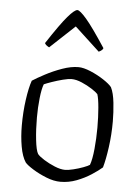

<svg xmlns="http://www.w3.org/2000/svg" viewBox="-53 -787 602 829"><g transform="rotate(5 248.0 -372.5)"><path d="M240 0Q211 0 178.5 -13Q146 -26 119.5 -42.5Q93 -59 84 -70Q68 -94 60.5 -137Q53 -180 53 -228Q53 -286 60.5 -339.5Q68 -393 79 -424Q99 -437 133 -455Q167 -473 205 -486.5Q243 -500 275 -500Q297 -500 328 -487Q359 -474 385.5 -456.5Q412 -439 422 -426Q434 -402 438.5 -360Q443 -318 443 -279Q443 -222 435.5 -167.5Q428 -113 418 -78Q401 -63 372.5 -44.5Q344 -26 310 -13Q276 0 240 0ZM256 -53Q269 -53 291.5 -58.5Q314 -64 334 -71.5Q354 -79 361 -84Q370 -108 374.5 -154Q379 -200 379 -247Q379 -293 375.5 -333.5Q372 -374 366 -391Q359 -399 339 -412Q319 -425 294.5 -435.5Q270 -446 250 -446Q236 -446 212.5 -440Q189 -434 166 -426Q143 -418 132 -413Q124 -393 119.5 -352Q115 -311 115 -268Q115 -216 120 -171Q125 -126 134 -111Q142 -101 163.5 -87.5Q185 -74 210.5 -63.5Q236 -53 256 -53ZM141 -574Q124 -583 122 -591Q179 -678 208 -711.5Q237 -745 249 -745Q260 -745 289 -711.5Q318 -678 375 -591Q373 -582 356 -574L248 -674Z"/></g></svg>

Font: Texturina 72pt ExtraLight
Style: Regular
Weight: 200
Designer: Guillermo Torres Carreño
Foundry: Omnibus-Type
Version: Version 1.002; ttfautohint (v1.8.3)